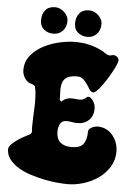

<svg xmlns="http://www.w3.org/2000/svg" viewBox="-62 -994 718 1040"><g transform="rotate(5 297.0 -473.5)"><path d="M321 -770Q360 -770 395 -762Q430 -754 465 -737Q475 -732 485 -724.5Q495 -717 506 -714Q513 -712 519.5 -714.5Q526 -717 533 -717Q543 -717 552.5 -709.5Q562 -702 562 -690Q562 -683 555 -666.5Q548 -650 537 -629.5Q526 -609 512.5 -587.5Q499 -566 485.5 -547.5Q472 -529 460 -517.5Q448 -506 441 -506Q429 -506 421 -518.5Q413 -531 403.5 -545.5Q394 -560 381 -572.5Q368 -585 345 -585Q303 -585 282.5 -566.5Q262 -548 262 -504Q262 -490 263 -476.5Q264 -463 264 -450L273 -441Q286 -454 297.5 -458.5Q309 -463 321 -463.5Q333 -464 345.5 -462.5Q358 -461 373 -461Q384 -461 390 -464Q396 -467 400.5 -470.5Q405 -474 408 -477Q411 -480 416 -480Q425 -480 432.5 -473Q440 -466 445.5 -456.5Q451 -447 453.5 -437Q456 -427 456 -420Q456 -379 431.5 -356Q407 -333 369 -333Q354 -333 339.5 -336Q325 -339 311 -339Q285 -339 275.5 -319.5Q266 -300 266 -279Q266 -239 287.5 -220Q309 -201 347 -201Q397 -201 414 -225Q431 -249 431 -294Q431 -301 436.5 -306.5Q442 -312 450 -316Q458 -320 466.5 -322Q475 -324 481 -324Q507 -324 528 -313.5Q549 -303 563.5 -285Q578 -267 586 -244.5Q594 -222 594 -198Q594 -151 571 -114Q548 -77 512 -51.5Q476 -26 432 -12.5Q388 1 346 1Q323 1 289.5 -2Q256 -5 218.5 -12.5Q181 -20 143.5 -32Q106 -44 76 -62Q46 -80 27 -104.5Q8 -129 8 -160Q8 -172 21 -185.5Q34 -199 52 -211.5Q70 -224 88.5 -234Q107 -244 117 -249Q130 -256 128.5 -268Q127 -280 127 -292Q127 -317 128.5 -346Q130 -375 131 -404Q132 -433 130.5 -461Q129 -489 123 -513L108 -522Q83 -526 68 -548Q53 -570 53 -593Q53 -640 80.5 -673.5Q108 -707 149 -728.5Q190 -750 236.5 -760Q283 -770 321 -770ZM381 -947Q394 -947 407 -941.5Q420 -936 430 -926.5Q440 -917 446.5 -904.5Q453 -892 453 -878Q453 -846 433.5 -824.5Q414 -803 382 -803Q353 -803 331.5 -820.5Q310 -838 310 -870Q310 -905 328 -926Q346 -947 381 -947ZM196 -948Q209 -948 221.5 -942.5Q234 -937 244.5 -927.5Q255 -918 261.5 -905.5Q268 -893 268 -879Q268 -847 248.5 -825.5Q229 -804 197 -804Q168 -804 146.5 -821.5Q125 -839 125 -871Q125 -906 143 -927Q161 -948 196 -948Z"/></g></svg>

Font: r_Neptun CAT
Style: Regular
Weight: 400
Foundry: Peter Wiegel, CAT-Fonts
Version: Version 1.000;June 8, 2024;FontCreator 14.0.0.2814 32-bit